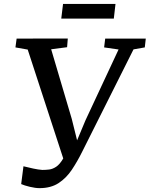

<svg xmlns="http://www.w3.org/2000/svg" viewBox="-20 -938 756 970"><path d="M179.5 12.5Q159 12.5 130.8 5.8Q102.5 -1 87 -8L98.5 -98Q122.5 -92 147.8 -86.5Q173 -81 193.5 -79.5Q210 -79.5 227.8 -81.5Q245.5 -83.5 263.8 -95.5Q282 -107.5 299.5 -137.5L120 -687.5L58 -698.5L64 -743L322.5 -743.5L319 -699.5L238.5 -689L342.5 -337.5L369.5 -229L412 -330.5L579 -688L506 -698.5L511.5 -743H716.5L711.5 -698.5L654.5 -688.5L395.5 -172Q371 -122.5 343 -80.5Q315 -38.5 276 -13Q237 12.5 179.5 12.5ZM298.5 -918H563.5L555 -844H289.5Z"/></svg>

Font: Merriweather
Style: Italic
Weight: 400
Italic angle: -7.8°
Designer: Eben Sorkin
Foundry: Eben Sorkin
Version: Version 2.100